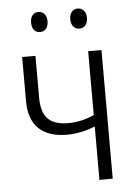

<svg xmlns="http://www.w3.org/2000/svg" viewBox="-52 -751 560 791"><g transform="rotate(-5 228.0 -355.5)"><path d="M327 0V-221Q269 -197 210 -197Q134 -197 94 -235.5Q54 -274 54 -349V-532H109V-358Q109 -299 135.5 -271.5Q162 -244 220 -244Q274 -244 327 -268V-532H382V0ZM103 -670Q103 -689 112 -700Q121 -711 137 -711Q152 -711 161.5 -700Q171 -689 171 -670Q171 -650 161.5 -639Q152 -628 137 -628Q121 -628 112 -639Q103 -650 103 -670ZM265 -670Q265 -689 274.5 -700Q284 -711 299 -711Q314 -711 324 -700Q334 -689 334 -670Q334 -650 324.5 -639Q315 -628 299 -628Q284 -628 274.5 -639Q265 -650 265 -670Z"/></g></svg>

Font: Noto Sans Condensed Light
Style: Regular
Weight: 300
Width: 3
Designer: Monotype Design Team
Foundry: Monotype Imaging Inc.
Version: Version 2.013; ttfautohint (v1.8.4.7-5d5b)